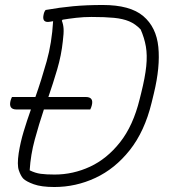

<svg xmlns="http://www.w3.org/2000/svg" viewBox="-20 -740 690 770"><path d="M28 -351H122Q146 -419 167 -493.5Q188 -568 193 -655Q177 -652 172 -652Q148 -652 155 -682Q157 -693 163 -700Q219 -710 273 -715Q327 -720 392 -720Q502 -720 554.5 -675.5Q607 -631 615 -551.5Q623 -472 597 -365L588 -328Q560 -213 500.5 -138Q441 -63 362.5 -26.5Q284 10 198 10Q146 10 115.5 -1Q85 -12 73 -24Q63 -35 55.5 -57Q48 -79 55 -126Q62 -170 75 -213Q88 -256 104 -301H46Q14 -301 22 -335Q24 -343 28 -351ZM99 -57Q121 -46 143 -43Q165 -40 199 -40Q273 -40 341 -71.5Q409 -103 461.5 -169.5Q514 -236 540 -342L546 -366Q562 -430 566.5 -474.5Q571 -519 565 -553.5Q559 -588 544 -622Q523 -644 498 -654.5Q473 -665 437 -668.5Q401 -672 347 -672Q315 -672 285 -668.5Q255 -665 231 -661L228 -657Q234 -642 235 -624.5Q236 -607 232 -575Q226 -518 209.5 -462Q193 -406 174 -351H324Q357 -351 348 -317Q346 -309 342 -301H156Q136 -241 119.5 -180.5Q103 -120 99 -57Z"/></svg>

Font: Recursive Sn Csl St Lt
Style: Italic
Weight: 300
Italic angle: -15°
Version: Version 1.079;hotconv 1.0.112;makeotfexe 2.5.65598; ttfautoh